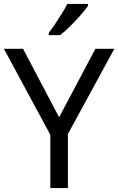

<svg xmlns="http://www.w3.org/2000/svg" viewBox="-20 -964 606 984"><path d="M283 -363 469 -714H566L328 -277V0H238V-273L0 -714H98ZM431 -934Q419 -916 394 -887.5Q369 -859 340.5 -830.5Q312 -802 288 -784H230V-796Q245 -815 262.5 -841Q280 -867 297 -894.5Q314 -922 325 -944H431Z"/></svg>

Font: Noto Sans Syloti Nagri
Style: Regular
Weight: 400
Designer: Monotype Design Team
Foundry: Monotype Imaging Inc.
Version: Version 2.003; ttfautohint (v1.8.4.7-5d5b)